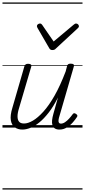

<svg xmlns="http://www.w3.org/2000/svg" viewBox="-20 -1030 686 1550"><path d="M161 16Q125 16 99.5 -2Q74 -20 67.5 -59Q61 -98 80 -160L177 -495Q181 -506 187.5 -510.5Q194 -515 207 -515Q223 -515 229.5 -509Q236 -503 232 -491L134 -158Q121 -117 121.5 -89Q122 -61 134.5 -47Q147 -33 174 -33Q206 -33 245.5 -56Q285 -79 330 -128.5Q375 -178 420.5 -258Q466 -338 510 -453L521 -495Q525 -508 531 -512Q537 -516 551 -516Q567 -516 573.5 -510.5Q580 -505 576 -493L462 -100Q454 -76 452.5 -61Q451 -46 456 -39Q461 -32 471 -32Q488 -32 505 -43.5Q522 -55 537.5 -72Q553 -89 566 -107Q572 -116 579 -116Q586 -116 594 -110Q603 -104 604.5 -98Q606 -92 601 -85Q589 -66 568 -42Q547 -18 519.5 -1Q492 16 460 16Q437 16 423 7Q409 -2 403.5 -19Q398 -36 400.5 -59.5Q403 -83 411 -111L448 -243Q412 -171 373.5 -121.5Q335 -72 297.5 -41.5Q260 -11 225 2.5Q190 16 161 16ZM594 -840Q603 -840 610 -833.5Q617 -827 617 -818Q617 -813 614.5 -809.5Q612 -806 608 -802L432 -639Q425 -631 418 -628.5Q411 -626 402 -626Q395 -626 389 -629Q383 -632 378 -640L283 -804Q281 -808 279.5 -812Q278 -816 278 -819Q278 -829 286.5 -834.5Q295 -840 302 -840Q309 -840 312.5 -837.5Q316 -835 320 -830L413 -695L574 -830Q580 -835 584.5 -837.5Q589 -840 594 -840ZM0 490H646V500H0ZM0 -20H646V0H0ZM0 -505H646V-500H0ZM0 -1010H646V-1000H0Z"/></svg>

Font: Playwrite AU NSW Guides
Style: Regular
Weight: 400
Designer: Veronika Burian, José Scaglione
Foundry: TypeTogether
Version: Version 1.003